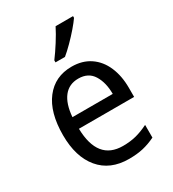

<svg xmlns="http://www.w3.org/2000/svg" viewBox="-187 -869 884 982"><g transform="rotate(-30 255.0 -378.0)"><path d="M264 -546Q327 -546 372 -515.5Q417 -485 440.5 -430.5Q464 -376 464 -306V-252H138Q142 -63 290 -63Q333 -63 368 -72Q403 -81 441 -100V-25Q404 -7 367.5 1.5Q331 10 284 10Q173 10 112 -63Q51 -136 51 -264Q51 -398 108 -472Q165 -546 264 -546ZM263 -476Q208 -476 176.5 -436Q145 -396 139 -320H377Q377 -387 349.5 -431.5Q322 -476 263 -476ZM400 -756Q387 -737 362.5 -708.5Q338 -680 310 -652Q282 -624 260 -606H204V-618Q228 -650 254 -691Q280 -732 297 -766H400Z"/></g></svg>

Font: Noto Sans Telugu SemiCondensed
Style: Regular
Weight: 400
Width: 4
Designer: Jelle Bosma - Monotype Design Team
Foundry: Monotype Imaging Inc.
Version: Version 2.005; ttfautohint (v1.8.4.7-5d5b)